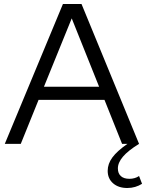

<svg xmlns="http://www.w3.org/2000/svg" viewBox="-20 -720 731 961"><path d="M617 221Q573 221 546 197.5Q519 174 519 135Q519 100 542.5 68Q566 36 618 0H591L503 -220H173L84 0H4L295 -700H388L676 0Q621 34 595.5 64Q570 94 570 123Q570 148 585 161.5Q600 175 628 175Q641 175 653.5 171.5Q666 168 676 161L691 200Q675 210 656.5 215.5Q638 221 617 221ZM200 -286H476L339 -628Z"/></svg>

Font: Red Hat Display
Style: Regular
Weight: 300
Designer: Pentagram, MCKL
Foundry: Pentagram, MCKL
Version: Version 1.023